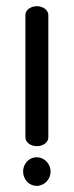

<svg xmlns="http://www.w3.org/2000/svg" viewBox="-20 -600 238 620"><path d="M54.6 -46C54.6 -21 73.4 0.2 98.4 0.2C123.4 0.2 143.4 -21 143.4 -46C143.4 -71 123.4 -92.2 98.4 -92.2C73.4 -92.2 54.6 -71 54.6 -46ZM136.1 -552C135.7 -567 119.9 -580 99 -580C78.1 -580 62 -567 62 -552C61.8 -551.8 62 -156 62 -156C62 -141.2 78.1 -128 99 -128C119.9 -128 136.1 -141 136.1 -156Z"/></svg>

Font: Hi.
Style: Regular
Weight: 400
Designer: Mew Too, Robert Jablonski
Foundry: Cannot Into Space Fonts
Version: Version 1.996